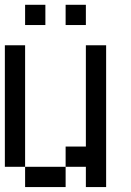

<svg xmlns="http://www.w3.org/2000/svg" viewBox="-20 -853 540 790"><path d="M0 -166.7V-666.7H83.3V-166.7ZM83.3 -166.7H250V-83.3H83.3ZM83.3 -750V-833.3H166.7V-750ZM250 -166.7V-250H333.3V-666.7H416.7V-83.3H333.3V-166.7ZM250 -750V-833.3H333.3V-750Z"/></svg>

Font: GalmuriMono11 Regular
Style: Regular
Weight: 400
Designer: Lee Minseo (quiple)
Version: Version 2.399;hotconv 1.1.1;makeotfexe 2.6.0 DEVELOPMENT